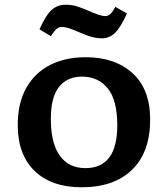

<svg xmlns="http://www.w3.org/2000/svg" viewBox="-20 -778 708 812"><path d="M325 14Q198 14 126.5 -55Q55 -124 55 -249Q55 -342 91 -406Q127 -470 191.5 -503Q256 -536 343 -536Q466 -536 540.5 -468.5Q615 -401 615 -272Q615 -135 539 -60.5Q463 14 325 14ZM341 -67Q476 -67 476 -248Q476 -355 435.5 -404.5Q395 -454 327 -454Q265 -454 230 -411Q195 -368 195 -275Q195 -172 233 -119.5Q271 -67 341 -67ZM412 -616Q389 -616 367.5 -622Q346 -628 321 -639Q289 -653 271.5 -658.5Q254 -664 242 -664Q229 -664 219 -655.5Q209 -647 195 -625L147 -654Q175 -716 199.5 -737Q224 -758 258 -758Q281 -758 302 -752Q323 -746 351 -734Q403 -710 425 -710Q437 -710 446.5 -718.5Q456 -727 468 -749L517 -721Q489 -660 465.5 -638Q442 -616 412 -616Z"/></svg>

Font: Literata 7pt SemiBold
Style: Regular
Weight: 600
Designer: Latin by Veronika Burian and Jose Scaglione. Greek by Irene Vlachou. Cyrillic by Vera Evstafieva.
Foundry: TypeTogether
Version: Version 3.002